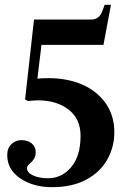

<svg xmlns="http://www.w3.org/2000/svg" viewBox="-20 -767 534 796"><path d="M10 -124Q10 -153 27.5 -169.5Q45 -186 68 -186Q96 -186 112 -172Q128 -158 128 -137Q128 -121 122.5 -111Q117 -101 107 -92Q99 -85 95.5 -80.5Q92 -76 92 -69Q92 -51 117.5 -39.5Q143 -28 179 -28Q236 -28 275 -74Q314 -120 314 -204Q314 -274 264.5 -312.5Q215 -351 137 -351Q122 -351 96 -348L84 -355L121 -686H359Q390 -686 403 -718L414 -747H440L409 -581H152L135 -441Q152 -443 182 -443Q259 -443 320.5 -416.5Q382 -390 418 -339Q454 -288 454 -219Q454 -158 425 -106Q396 -54 338 -22.5Q280 9 196 9Q118 9 64 -27.5Q10 -64 10 -124Z"/></svg>

Font: Ibarra Real Nova
Style: Bold
Weight: 700
Designer: Jose Maria Ribagorda & Octavio Pardo
Foundry: Jose Maria Ribagorda
Version: Version 1.014